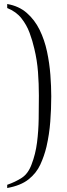

<svg xmlns="http://www.w3.org/2000/svg" viewBox="-20 -755 335 962"><path d="M16.1 -714.8V-734.9Q74.2 -725.1 114 -690.4Q153.8 -655.8 178.5 -605.5Q203.1 -555.2 215.6 -496.6Q228 -438 232.4 -379.9Q236.8 -321.8 236.8 -272Q236.8 -209 231.9 -145.5Q227.1 -82 212.9 -20Q201.7 26.9 181.9 69.8Q162.1 112.8 123 143.8Q84 174.8 16.1 187V170.9Q57.1 156.7 89.1 136Q121.1 115.2 138.2 68.8Q158.2 17.1 165.5 -41Q172.9 -99.1 173.8 -159.2Q174.8 -219.2 174.8 -275.9Q174.8 -335 170.4 -394Q166 -453.1 151.9 -511.2Q143.1 -550.3 128.4 -590.1Q113.8 -629.9 87.4 -663.3Q61 -696.8 16.1 -714.8Z"/></svg>

Font: Aref Ruqaa
Style: Bold
Weight: 700
Designer: Abdullah Aref
Version: Version 1.002